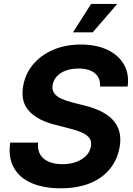

<svg xmlns="http://www.w3.org/2000/svg" viewBox="-20 -969 694 999"><path d="M294.9 10.7Q207 10.7 144.3 -16.4Q81.5 -43.5 51.8 -96.7Q22 -149.9 33.2 -227.1H178.2Q174.3 -189.9 189.2 -165Q204.1 -140.1 233.9 -127.4Q263.7 -114.7 304.7 -114.7Q344.7 -114.7 376.5 -126.5Q408.2 -138.2 428.5 -159.2Q448.7 -180.2 453.1 -208Q457.5 -232.9 445.8 -249.5Q434.1 -266.1 408.2 -278.3Q382.3 -290.5 342.8 -300.3L266.6 -319.8Q178.2 -341.8 132.6 -389.6Q86.9 -437.5 100.1 -519Q110.8 -584.5 151.9 -633.5Q192.9 -682.6 257.1 -710Q321.3 -737.3 400.4 -737.3Q481.4 -737.3 539.3 -709.7Q597.2 -682.1 625.2 -632.8Q653.3 -583.5 644 -518.6H500.5Q503.4 -563 474.1 -587.6Q444.8 -612.3 388.7 -612.3Q350.6 -612.3 321.8 -601.6Q293 -590.8 275.6 -571.5Q258.3 -552.2 253.9 -527.3Q249.5 -501.5 262.2 -483.9Q274.9 -466.3 299.8 -455.1Q324.7 -443.8 356 -436L419.4 -419.9Q464.4 -409.2 501.5 -391.6Q538.6 -374 564 -348.4Q589.4 -322.8 599.9 -287.6Q610.4 -252.4 603 -207Q592.3 -140.6 553 -91.6Q513.7 -42.5 448.7 -15.9Q383.8 10.7 294.9 10.7ZM359.9 -800.8 454.1 -948.7H590.3L462.4 -800.8Z"/></svg>

Font: Inter 16pt
Style: Bold Italic
Weight: 700
Italic angle: -9.3988°
Version: Version 4.001;git-66647c0bb